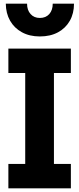

<svg xmlns="http://www.w3.org/2000/svg" viewBox="-20 -1023 430 1043"><path d="M25.5 -626.5V-759H365V-626.5H273V-132.5H365V0H25.5V-132.5H117V-626.5ZM382 -1003Q382 -950 359.2 -910Q336.5 -870 295 -847.5Q253.5 -825 196.5 -825Q140.5 -825 99 -847.8Q57.5 -870.5 34.8 -910.5Q12 -950.5 11.5 -1003H127Q127 -968 146 -946.8Q165 -925.5 196.5 -925.5Q229 -925.5 247.8 -946.8Q266.5 -968 266.5 -1003Z"/></svg>

Font: Hepta Slab ExtraLight
Style: Bold
Weight: 700
Version: Version 1.102